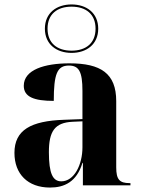

<svg xmlns="http://www.w3.org/2000/svg" viewBox="-20 -834 639 864"><path d="M302 -596C369 -596 422 -634 422 -705C422 -776 369 -814 302 -814C235 -814 182 -776 182 -705C182 -634 235 -596 302 -596ZM302 -606C238 -606 194 -639 194 -705C194 -771 238 -804 302 -804C366 -804 410 -771 410 -705C410 -639 366 -606 302 -606ZM205 10C269 10 325 -15 351 -101H353V0H567V-10H563C518 -10 503 -26 503 -81V-379C503 -504 433 -549 293 -549C180 -549 87 -520 87 -448C87 -398 133 -380 222 -380C222 -501 237 -539 290 -539C335 -539 351 -512 351 -425V-298L269 -295C119 -290 45 -249 45 -146C45 -51 105 10 205 10ZM256 -18C218 -18 200 -52 200 -149C200 -243 226 -282 306 -286L351 -288V-171C351 -93 314 -18 256 -18Z"/></svg>

Font: Noto Serif Display
Style: Bold
Weight: 700
Designer: Monotype Design Team
Foundry: Monotype Imaging Inc.
Version: Version 2.009